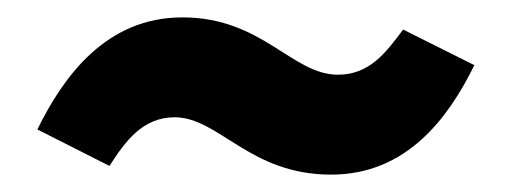

<svg xmlns="http://www.w3.org/2000/svg" viewBox="-20 -456 589 221"><path d="M361 -255C448 -255 496 -320 526 -381L444 -422C424 -395 405 -370 369 -370C316 -370 282 -436 190 -436C102 -436 53 -368 23 -307L106 -265C124 -293 144 -321 181 -321C232 -321 267 -255 361 -255Z"/></svg>

Font: Glow Sans SC Normal
Style: Bold
Weight: 700
Designer: Ryoko NISHIZUKA (kana, bopomofo & ideographs); Paul D. Hunt (Latin, Greek & Cyrillic); Sandoll Communications, Soo-young
Version: Version 0.93